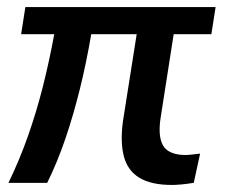

<svg xmlns="http://www.w3.org/2000/svg" viewBox="-20 -518 638 545"><path d="M468 7Q409 7 375.5 -13.5Q342 -34 331.5 -74.5Q321 -115 329 -174L368 -421H239Q225 -339 206.5 -264.5Q188 -190 165.5 -124Q143 -58 114 1H4Q36 -65 60 -133.5Q84 -202 102 -273.5Q120 -345 134 -421H40L52 -498H592L580 -421H473L436 -184Q432 -159 433.5 -139Q435 -119 442.5 -105.5Q450 -92 466.5 -85Q483 -78 506 -78Q515 -78 526.5 -79.5Q538 -81 548 -82L530 1Q511 4 495.5 5.5Q480 7 468 7Z"/></svg>

Font: Nunito Sans 7pt SemiCondensed SemiBold
Style: Italic
Weight: 600
Width: 4
Italic angle: -9°
Designer: Vernon Adams
Foundry: Vernon Adams
Version: Version 3.101;gftools[0.9.27]